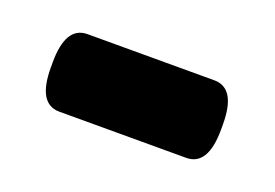

<svg xmlns="http://www.w3.org/2000/svg" viewBox="-35 -390 356 249"><g transform="rotate(20 142.5 -265.5)"><path d="M55 -212Q25 -212 25 -262V-269Q25 -319 55 -319H230Q260 -319 260 -269V-262Q260 -212 230 -212Z"/></g></svg>

Font: Asap Semi Condensed
Style: Bold
Weight: 700
Width: 4
Designer: Pablo Cosgaya
Foundry: Omnibus-Type
Version: Version 3.001; ttfautohint (v1.8.4.7-5d5b)